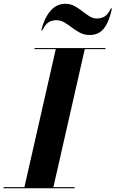

<svg xmlns="http://www.w3.org/2000/svg" viewBox="-62 -1007 619 1027"><path d="M239.7 -898.9Q215.8 -898.9 197.9 -887.7Q179.9 -876.5 164.8 -845H158.9Q174.1 -908.7 207 -947.8Q240 -986.8 287.8 -986.8Q314 -986.8 336.1 -974.9Q358.2 -962.9 377.8 -947.4Q397.5 -931.9 416.6 -919.9Q435.8 -908 456.1 -908Q480 -908 498 -919.1Q516.1 -930.2 531 -961.7H536.9Q522 -890.4 494 -855.1Q466.1 -819.8 418 -819.8Q389.2 -819.8 366.1 -831.8Q343 -843.8 322.9 -859.4Q302.7 -875 282.7 -887Q262.7 -898.9 239.7 -898.9ZM-42.5 -5.9H68.6L236.3 -744.1H122.6V-750H502.4V-744.1H391.4L223.6 -5.9H337.4V0H-42.5Z"/></svg>

Font: Bodoni* 36
Style: Bold Italic
Weight: 700
Italic angle: -13°
Version: Version 2.000; ttfautohint (v1.8.1)